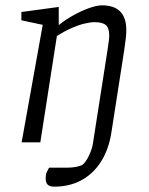

<svg xmlns="http://www.w3.org/2000/svg" viewBox="-20 -533 557 719"><path d="M183 166Q166 166 158.5 158.5Q151 151 151 134Q151 121 155 112Q159 103 164 95H230Q250 95 267 91.5Q284 88 290 83Q303 72 314 48Q325 24 328 4L383 -348Q386 -368 387.5 -380Q389 -392 389 -401Q389 -428 376.5 -439Q364 -450 334 -450Q318 -450 295.5 -444.5Q273 -439 247 -427.5Q221 -416 193 -398L131 0H61L140 -440L60 -457V-488L200 -507V-439Q226 -460 256 -476.5Q286 -493 314.5 -503Q343 -513 362 -513Q453 -513 453 -420Q453 -407 451.5 -393Q450 -379 445 -344L397 -36Q387 27 358.5 72Q330 117 285.5 141.5Q241 166 183 166Z"/></svg>

Font: Faustina Light Light
Style: Italic
Weight: 300
Italic angle: -8°
Version: Version 1.200